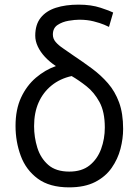

<svg xmlns="http://www.w3.org/2000/svg" viewBox="-20 -796 600 828"><path d="M278 12Q194 12 143 -25.5Q92 -63 69.5 -124Q47 -185 47 -253Q47 -324 71 -375.5Q95 -427 135 -461Q175 -495 221 -511Q194 -529 174 -550.5Q154 -572 143 -595.5Q132 -619 132 -642Q132 -690 155.5 -719.5Q179 -749 221 -762.5Q263 -776 319 -776Q373 -776 414 -762.5Q455 -749 468 -742L450 -680Q447 -682 429 -689.5Q411 -697 383.5 -704Q356 -711 322 -711Q303 -711 276 -706.5Q249 -702 228.5 -688.5Q208 -675 208 -647Q208 -629 220 -615Q232 -601 252 -587.5Q272 -574 296 -557Q338 -529 376.5 -500.5Q415 -472 445.5 -437Q476 -402 493.5 -354.5Q511 -307 511 -240Q511 -198 499.5 -154Q488 -110 461.5 -72Q435 -34 390 -11Q345 12 278 12ZM279 -56Q333 -56 366.5 -83Q400 -110 416 -153.5Q432 -197 432 -246Q432 -314 409 -356Q386 -398 353 -424Q320 -450 289 -468Q239 -457 202.5 -427.5Q166 -398 146.5 -354Q127 -310 127 -252Q127 -204 141 -159Q155 -114 188 -85Q221 -56 279 -56Z"/></svg>

Font: Ubuntu Sans Mono
Style: Regular
Weight: 400
Monospace: yes
Designer: Dalton Maag Ltd
Foundry: Dalton Maag Ltd
Version: Version 1.006